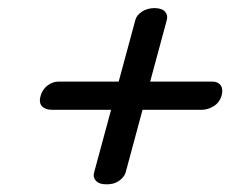

<svg xmlns="http://www.w3.org/2000/svg" viewBox="-20 -586 607 487"><path d="M249.5 -118.5Q231 -118.5 223 -127.8Q215 -137 219 -149.5L323.5 -536Q327 -548 340.5 -556.8Q354 -565.5 373 -565.5Q391.5 -565 399 -556Q406.5 -547 403 -535L298.5 -148Q294.5 -136 281.5 -127Q268.5 -118 249.5 -118.5ZM83 -343Q88 -360 101 -369.5Q114 -379 128 -379H519Q533 -379 539.8 -369.5Q546.5 -360 542 -343Q536.5 -325.5 521.8 -316.5Q507 -307.5 491.5 -307.5H112Q95 -307.5 86.5 -316.5Q78 -325.5 83 -343Z"/></svg>

Font: Fraunces ExtraBold
Style: Italic
Weight: 800
Italic angle: -16°
Version: Version 1.000;[b76b70a41]